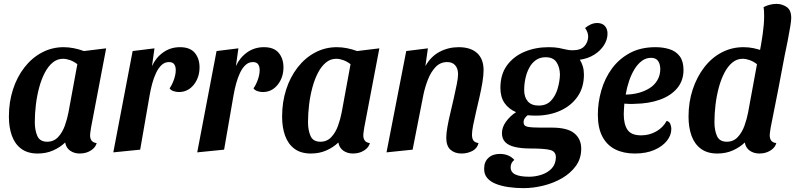

<svg xmlns="http://www.w3.org/2000/svg" viewBox="-20 -774 4112 993"><path d="M175 20Q123 20 90 -4.5Q57 -29 41.5 -72Q26 -115 26 -171Q26 -246 47 -311Q68 -376 106.5 -425.5Q145 -475 197 -502.5Q249 -530 309 -530Q359 -530 414 -510L529 -524L451 -115Q450 -107 448 -95Q446 -83 446 -73Q446 -57 454 -46.5Q462 -36 480 -34Q475 -16 461 -4Q447 8 429.5 14Q412 20 393 20Q364 20 343 5.5Q322 -9 317 -37Q291 -12 255 4Q219 20 175 20ZM224 -41Q258 -41 280.5 -65Q303 -89 315.5 -124.5Q328 -160 334 -192L380 -442Q362 -456 342.5 -463Q323 -470 306 -470Q276 -470 252.5 -450.5Q229 -431 211.5 -397.5Q194 -364 182.5 -321Q171 -278 165.5 -232Q160 -186 160 -142Q160 -101 173 -71Q186 -41 224 -41Z M566 14 666 -510 779 -524 766 -432Q786 -476 824 -503Q862 -530 911 -530Q963 -530 987.5 -500.5Q1012 -471 1012 -426Q1012 -373 982 -335.5Q952 -298 905 -298Q892 -298 878 -302.5Q864 -307 857 -317Q870 -335 879.5 -362Q889 -389 889 -412Q889 -430 881 -441.5Q873 -453 854 -453Q832 -453 815.5 -437.5Q799 -422 787 -396.5Q775 -371 767 -341Q759 -311 754 -282L705 0Z M1000 14 1100 -510 1213 -524 1200 -432Q1220 -476 1258 -503Q1296 -530 1345 -530Q1397 -530 1421.5 -500.5Q1446 -471 1446 -426Q1446 -373 1416 -335.5Q1386 -298 1339 -298Q1326 -298 1312 -302.5Q1298 -307 1291 -317Q1304 -335 1313.5 -362Q1323 -389 1323 -412Q1323 -430 1315 -441.5Q1307 -453 1288 -453Q1266 -453 1249.5 -437.5Q1233 -422 1221 -396.5Q1209 -371 1201 -341Q1193 -311 1188 -282L1139 0Z M1588 20Q1536 20 1503 -4.5Q1470 -29 1454.5 -72Q1439 -115 1439 -171Q1439 -246 1460 -311Q1481 -376 1519.5 -425.5Q1558 -475 1610 -502.5Q1662 -530 1722 -530Q1772 -530 1827 -510L1942 -524L1864 -115Q1863 -107 1861 -95Q1859 -83 1859 -73Q1859 -57 1867 -46.5Q1875 -36 1893 -34Q1888 -16 1874 -4Q1860 8 1842.5 14Q1825 20 1806 20Q1777 20 1756 5.5Q1735 -9 1730 -37Q1704 -12 1668 4Q1632 20 1588 20ZM1637 -41Q1671 -41 1693.5 -65Q1716 -89 1728.5 -124.5Q1741 -160 1747 -192L1793 -442Q1775 -456 1755.5 -463Q1736 -470 1719 -470Q1689 -470 1665.5 -450.5Q1642 -431 1624.5 -397.5Q1607 -364 1595.5 -321Q1584 -278 1578.5 -232Q1573 -186 1573 -142Q1573 -101 1586 -71Q1599 -41 1637 -41Z M2367 20Q2332 20 2310 0.5Q2288 -19 2288 -62Q2288 -84 2294 -118Q2300 -152 2309.5 -191Q2319 -230 2327.5 -268.5Q2336 -307 2342.5 -339Q2349 -371 2349 -390Q2349 -419 2334.5 -436Q2320 -453 2293 -453Q2257 -453 2232.5 -427Q2208 -401 2193 -362Q2178 -323 2170 -285L2114 0L1979 14L2081 -510L2193 -524L2180 -432Q2208 -482 2253.5 -506Q2299 -530 2352 -530Q2414 -530 2447.5 -499.5Q2481 -469 2481 -411Q2481 -384 2475 -348Q2469 -312 2460 -272.5Q2451 -233 2442 -195Q2433 -157 2427 -126Q2421 -95 2421 -77Q2421 -59 2428 -48Q2435 -37 2455 -34Q2448 -6 2422.5 7Q2397 20 2367 20Z M2687 199Q2646 199 2609 193.5Q2572 188 2543.5 176.5Q2515 165 2499 145.5Q2483 126 2484 97Q2484 63 2506 42.5Q2528 22 2565 22Q2589 22 2608 30Q2627 38 2640 53Q2631 60 2626 69.5Q2621 79 2621 91Q2621 117 2645.5 128.5Q2670 140 2717 140Q2749 140 2781 129.5Q2813 119 2833.5 97Q2854 75 2855 40Q2855 9 2825 1.5Q2795 -6 2725 -6Q2676 -6 2642.5 -14Q2609 -22 2592.5 -39.5Q2576 -57 2576 -85Q2576 -116 2597 -145Q2618 -174 2649 -194Q2611 -210 2589.5 -241Q2568 -272 2568 -319Q2568 -390 2602.5 -436.5Q2637 -483 2693.5 -506.5Q2750 -530 2817 -530Q2849 -530 2870 -526Q2891 -522 2907 -518Q2923 -514 2941 -514Q2983 -514 3002 -534.5Q3021 -555 3022 -584Q3022 -607 3006 -629Q3020 -641 3036 -648Q3052 -655 3069 -655Q3094 -655 3108 -640Q3122 -625 3122 -600Q3122 -569 3103.5 -540Q3085 -511 3053 -491Q3021 -471 2979 -465Q2989 -449 2994.5 -430Q3000 -411 3000 -388Q3000 -321 2966.5 -273.5Q2933 -226 2876.5 -201Q2820 -176 2751 -176Q2740 -176 2730 -176.5Q2720 -177 2709 -178Q2701 -172 2694.5 -163Q2688 -154 2688 -141Q2688 -122 2710 -118Q2732 -114 2776 -114H2834Q2915 -114 2950.5 -84.5Q2986 -55 2986 -5Q2986 46 2958.5 84Q2931 122 2887 147.5Q2843 173 2790.5 186Q2738 199 2687 199ZM2766 -228Q2806 -228 2829.5 -253Q2853 -278 2864 -315.5Q2875 -353 2876 -389Q2875 -427 2858 -452.5Q2841 -478 2802 -478Q2773 -478 2752 -463.5Q2731 -449 2717.5 -424Q2704 -399 2697.5 -369Q2691 -339 2691 -308Q2691 -271 2710 -249.5Q2729 -228 2766 -228Z M3263 20Q3205 20 3162 -1.5Q3119 -23 3095.5 -67.5Q3072 -112 3072 -181Q3072 -244 3090 -306.5Q3108 -369 3144.5 -419Q3181 -469 3237 -499.5Q3293 -530 3370 -530Q3410 -530 3443 -519.5Q3476 -509 3495.5 -483Q3515 -457 3515 -412Q3515 -357 3482.5 -318Q3450 -279 3393 -258.5Q3336 -238 3262 -237Q3250 -236 3235 -236.5Q3220 -237 3209 -238Q3208 -223 3207 -208.5Q3206 -194 3206 -183Q3206 -131 3225.5 -102.5Q3245 -74 3296 -74Q3338 -74 3373.5 -94Q3409 -114 3428 -149Q3442 -145 3447 -132.5Q3452 -120 3452 -107Q3452 -74 3428.5 -45Q3405 -16 3363 2Q3321 20 3263 20ZM3216 -285Q3250 -285 3282 -293.5Q3314 -302 3339.5 -318Q3365 -334 3380 -359.5Q3395 -385 3395 -418Q3394 -445 3382.5 -460Q3371 -475 3347 -475Q3321 -475 3299.5 -459Q3278 -443 3261.5 -416Q3245 -389 3233.5 -355Q3222 -321 3216 -285Z M3690 20Q3638 20 3605 -4.5Q3572 -29 3556.5 -72Q3541 -115 3541 -171Q3541 -246 3562.5 -311Q3584 -376 3622 -425.5Q3660 -475 3712 -502.5Q3764 -530 3825 -530Q3852 -530 3876.5 -525Q3901 -520 3925 -511L4039 -491Q4022 -400 4004 -306.5Q3986 -213 3966 -115Q3965 -107 3963 -95Q3961 -83 3961 -73Q3961 -57 3969 -46.5Q3977 -36 3995 -34Q3990 -16 3976 -4Q3962 8 3944.5 14Q3927 20 3908 20Q3879 20 3858 5.5Q3837 -9 3832 -37Q3806 -12 3770 4Q3734 20 3690 20ZM3739 -41Q3773 -41 3795.5 -65Q3818 -89 3830.5 -124.5Q3843 -160 3849 -192L3895 -442Q3877 -456 3857.5 -463Q3838 -470 3821 -470Q3791 -470 3767.5 -450.5Q3744 -431 3726.5 -397.5Q3709 -364 3697.5 -321Q3686 -278 3680.5 -232Q3675 -186 3675 -142Q3675 -101 3688 -71Q3701 -41 3739 -41ZM4037 -481 3906 -489Q3917 -544 3924.5 -597Q3932 -650 3932 -690Q3932 -703 3931.5 -714.5Q3931 -726 3929 -737Q3941 -744 3959.5 -749Q3978 -754 3996 -754Q4025 -754 4049 -737.5Q4073 -721 4072 -679Q4072 -667 4067 -636Q4062 -605 4054 -564Q4046 -523 4037 -481Z"/></svg>

Font: Sansita Swashed Light Medium
Style: Regular
Weight: 500
Version: Version 1.003